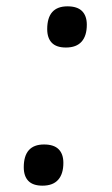

<svg xmlns="http://www.w3.org/2000/svg" viewBox="-20 -552 353 606"><path d="M114 34Q84 34 69.5 19Q55 4 55 -24Q55 -60 71 -78Q87 -96 119 -96Q150 -96 165 -81Q180 -66 180 -38Q180 -3 163.5 15.5Q147 34 114 34ZM188 -402Q158 -402 143.5 -417Q129 -432 129 -460Q129 -496 145 -514Q161 -532 193 -532Q224 -532 239 -517Q254 -502 254 -474Q254 -439 237.5 -420.5Q221 -402 188 -402Z"/></svg>

Font: Playwrite ZA
Style: Regular
Weight: 400
Designer: Veronika Burian, José Scaglione
Foundry: TypeTogether
Version: Version 1.002